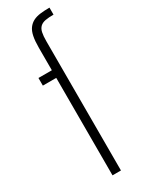

<svg xmlns="http://www.w3.org/2000/svg" viewBox="-199 -775 614 807"><g transform="rotate(-30 108.5 -371.5)"><path d="M85 0V-473H20V-510H85V-619Q85 -652 89.5 -674Q94 -696 104 -709.5Q114 -723 128.5 -730.5Q143 -738 163 -740.5Q183 -743 208 -743V-709Q184 -709 168 -706Q152 -703 142.5 -694Q133 -685 129.5 -669Q126 -653 126 -627V0Z"/></g></svg>

Font: Saira ExtraCondensed ExtraLight
Style: Regular
Weight: 250
Width: 2
Designer: Hector Gatti with collaboration of the Omnibus-Type team
Foundry: Omnibus-Type
Version: Version 1.101